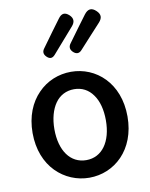

<svg xmlns="http://www.w3.org/2000/svg" viewBox="-96 -948 807 1032"><g transform="rotate(-10 307.5 -432.0)"><path d="M127 -62C175 -13 240 14 308 14C444 14 566 -92 566 -275C566 -458 444 -564 308 -564C240 -564 175 -538 127 -488C79 -439 48 -367 48 -275C48 -184 79 -111 127 -62ZM410 -416C435 -382 448 -333 448 -275C448 -158 394 -82 308 -82C221 -82 167 -158 167 -275C167 -333 181 -382 205 -416C229 -450 265 -469 308 -469C351 -469 386 -450 410 -416ZM246 -792 188 -712C177 -697 178 -682 192 -668C208 -652 223 -652 238 -669L300 -740L356 -804C374 -825 374 -845 354 -864C331 -885 312 -882 294 -857ZM446 -737 502 -798C522 -820 523 -840 501 -861C477 -884 456 -881 436 -855L390 -793L333 -715C321 -699 322 -683 336 -669C352 -653 369 -652 384 -669Z"/></g></svg>

Font: GenSenRounded2 TW M
Style: Regular
Weight: 500
Version: Version 2.100;PS 2.1;hotconv 16.6.51;makeotf.lib2.5.65220 DE